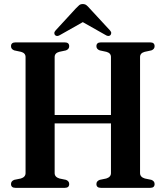

<svg xmlns="http://www.w3.org/2000/svg" viewBox="-20 -904 798 924"><path d="M243 -71Q243 -52 266 -45L297.5 -38.5Q313 -32.5 313 -18.5Q313 0 292 0H54.5Q33 0 33 -18.5Q33 -32.5 48.5 -38.5L80.5 -45Q103 -52 103 -71V-629.5Q103 -648.5 81.5 -654.5L48.5 -661.5Q33 -667.5 33 -681.5Q33 -700 54.5 -700H292Q313 -700 313 -681.5Q313 -667.5 297.5 -661.5L265 -654.5Q243 -648.5 243 -629.5V-350.5H514V-629.5Q514 -648.5 492.5 -654.5L460 -661.5Q444 -667.5 444 -681.5Q444 -700 465.5 -700H703Q724 -700 724 -681.5Q724 -667.5 708.5 -661.5L676 -654.5Q654 -648.5 654 -629.5V-71Q654 -52 677 -45L708.5 -38.5Q724 -32.5 724 -18.5Q724 0 703 0H465.5Q444 0 444 -18.5Q444 -32.5 460 -38.5L491.5 -45Q514 -52 514 -71V-310H243ZM271.5 -737Q255 -726 245.5 -734.5Q242 -737.5 241.5 -744Q241 -750.5 247.5 -757.5L345 -863.5Q354 -873 360.8 -878.8Q367.5 -884.5 378 -884.5Q389 -884.5 396 -879Q403 -873.5 411.5 -863.5L509.5 -757.5Q516 -750.5 515.2 -744.2Q514.5 -738 511 -734.5Q502 -726 485.5 -737L378.5 -797.5Z"/></svg>

Font: Fraunces 144pt S050 SemiBold
Style: Regular
Weight: 600
Version: Version 1.000; ttfautohint (v1.8.3)